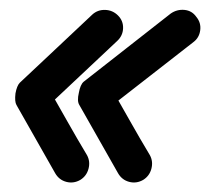

<svg xmlns="http://www.w3.org/2000/svg" viewBox="-20 -463 442 397"><path d="M333 -435Q346 -444 361.5 -442.5Q377 -441 386 -428Q396 -416 394 -400.5Q392 -385 380 -376Q335 -341 289.5 -305.5Q244 -270 199 -235Q196 -232 196 -240.5Q196 -249 198 -260Q200 -271 203.5 -279Q207 -287 209 -283Q229 -248 249 -212.5Q269 -177 290 -142Q297 -129 293 -114Q289 -99 276 -91Q262 -83 247 -87Q232 -91 224 -105Q204 -140 184 -175.5Q164 -211 144 -246Q139 -254 143 -271Q146 -288 153 -294Q198 -329 243 -364.5Q288 -400 333 -435Q333 -435 333 -435Q333 -435 333 -435ZM171 -433Q182 -443 197.5 -442.5Q213 -442 224 -431Q235 -420 234.5 -404.5Q234 -389 222 -378Q185 -343 147 -307.5Q109 -272 72 -237Q69 -234 69 -242.5Q69 -251 70 -261Q72 -271 74.5 -279Q77 -287 79 -283Q99 -248 119 -212.5Q139 -177 160 -142Q167 -129 163 -114Q159 -99 146 -91Q132 -83 117 -87Q102 -91 94 -105Q74 -140 54 -175.5Q34 -211 14 -246Q10 -253 12 -270Q15 -286 21 -292Q58 -327 95.5 -362Q133 -397 171 -433Q171 -433 171 -433Q171 -433 171 -433Z"/></svg>

Font: FRB American Cursive Guidelines Arrows Extrabold
Style: Bold Italic
Weight: 800
Italic angle: -25°
Version: Version 2.0;Modular Font Editor K font №1